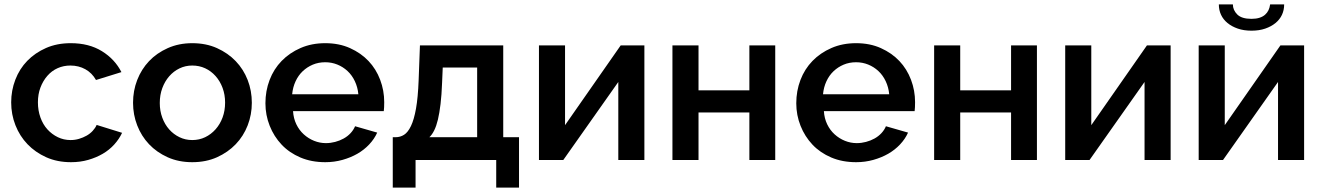

<svg xmlns="http://www.w3.org/2000/svg" viewBox="-20 -730 6034 876"><path d="M304 10Q241 10 191 -12.5Q141 -35 105.5 -72Q70 -109 50.5 -158.5Q31 -208 31 -263Q31 -317 50 -366.5Q69 -416 104.5 -452.5Q140 -489 190 -511Q240 -533 303 -533Q386 -533 445 -496.5Q504 -460 534 -401L418 -365Q400 -397 369.5 -414Q339 -431 301 -431Q270 -431 243 -419Q216 -407 196 -384Q176 -361 164.5 -330.5Q153 -300 153 -263Q153 -226 164.5 -194Q176 -162 196.5 -139.5Q217 -117 244 -104Q271 -91 302 -91Q322 -91 340.5 -96.5Q359 -102 375 -111Q391 -120 403 -133Q415 -146 421 -160L537 -124Q524 -96 501.5 -71Q479 -46 449 -28.5Q419 -11 382.5 -0.5Q346 10 304 10Z M857 10Q795 10 745 -12.5Q695 -35 660 -72Q625 -109 606 -158Q587 -207 587 -261Q587 -316 606 -365Q625 -414 660 -451Q695 -488 745.5 -510.5Q796 -533 857 -533Q920 -533 970 -510.5Q1020 -488 1055.5 -451Q1091 -414 1110 -365Q1129 -316 1129 -261Q1129 -207 1110 -158Q1091 -109 1055.5 -72Q1020 -35 970 -12.5Q920 10 857 10ZM709 -260Q709 -224 720.5 -193Q732 -162 752 -139.5Q772 -117 799 -104Q826 -91 857 -91Q889 -91 916 -104Q943 -117 963.5 -140Q984 -163 995.5 -194Q1007 -225 1007 -262Q1007 -298 995.5 -329Q984 -360 963.5 -383Q943 -406 916 -418.5Q889 -431 857 -431Q826 -431 799 -418Q772 -405 752 -382Q732 -359 720.5 -328Q709 -297 709 -260Z M1464 10Q1401 10 1350.5 -11.5Q1300 -33 1265 -70Q1230 -107 1210.5 -156Q1191 -205 1191 -259Q1191 -315 1210 -365Q1229 -415 1265 -452Q1301 -489 1351.5 -511Q1402 -533 1464 -533Q1527 -533 1577 -510.5Q1627 -488 1661.5 -451.5Q1696 -415 1714.5 -366Q1733 -317 1733 -264Q1733 -252 1732.5 -241Q1732 -230 1731 -223H1317Q1319 -190 1332 -163Q1345 -136 1366 -117Q1387 -98 1413 -87.5Q1439 -77 1467 -77Q1488 -77 1509 -82.5Q1530 -88 1548 -98Q1566 -108 1579.5 -122.5Q1593 -137 1600 -154L1701 -125Q1688 -96 1664.5 -71Q1641 -46 1610.5 -28.5Q1580 -11 1542.5 -0.5Q1505 10 1464 10ZM1615 -300Q1612 -332 1599 -359.5Q1586 -387 1565.5 -406Q1545 -425 1519 -435.5Q1493 -446 1464 -446Q1433 -446 1407 -435Q1381 -424 1361 -405Q1341 -386 1328.5 -359Q1316 -332 1313 -300Z M1772 126V-104H1785Q1806 -104 1823.5 -115Q1841 -126 1855 -155Q1869 -184 1878 -234.5Q1887 -285 1890 -363L1896 -523H2276V-104H2348V126H2244V0H1876V126ZM2157 -104V-422H2000L1997 -352Q1995 -297 1990 -255.5Q1985 -214 1978 -184.5Q1971 -155 1961 -135Q1951 -115 1939 -104Z M2439 0V-523H2558V-159L2812 -523H2920V0H2801V-356L2550 0Z M3048 0V-523H3167V-318H3399V-523H3517V0H3399V-217H3167V0Z M3886 10Q3823 10 3772.5 -11.5Q3722 -33 3687 -70Q3652 -107 3632.5 -156Q3613 -205 3613 -259Q3613 -315 3632 -365Q3651 -415 3687 -452Q3723 -489 3773.5 -511Q3824 -533 3886 -533Q3949 -533 3999 -510.5Q4049 -488 4083.5 -451.5Q4118 -415 4136.5 -366Q4155 -317 4155 -264Q4155 -252 4154.5 -241Q4154 -230 4153 -223H3739Q3741 -190 3754 -163Q3767 -136 3788 -117Q3809 -98 3835 -87.5Q3861 -77 3889 -77Q3910 -77 3931 -82.5Q3952 -88 3970 -98Q3988 -108 4001.5 -122.5Q4015 -137 4022 -154L4123 -125Q4110 -96 4086.5 -71Q4063 -46 4032.5 -28.5Q4002 -11 3964.5 -0.5Q3927 10 3886 10ZM4037 -300Q4034 -332 4021 -359.5Q4008 -387 3987.5 -406Q3967 -425 3941 -435.5Q3915 -446 3886 -446Q3855 -446 3829 -435Q3803 -424 3783 -405Q3763 -386 3750.5 -359Q3738 -332 3735 -300Z M4242 0V-523H4361V-318H4593V-523H4711V0H4593V-217H4361V0Z M4840 0V-523H4959V-159L5213 -523H5321V0H5202V-356L4951 0Z M5449 0V-523H5568V-159L5822 -523H5930V0H5811V-356L5560 0ZM5690 -590Q5655 -590 5627.5 -599.5Q5600 -609 5580.5 -625Q5561 -641 5551 -662.5Q5541 -684 5541 -710H5605Q5605 -684 5625 -664Q5645 -644 5690 -644Q5711 -644 5726.5 -649Q5742 -654 5752 -663Q5762 -672 5767.5 -683.5Q5773 -695 5775 -710H5839Q5839 -684 5829 -662.5Q5819 -641 5799.5 -625Q5780 -609 5752.5 -599.5Q5725 -590 5690 -590Z"/></svg>

Font: Rising Sun SemiBold
Style: Regular
Weight: 600
Designer: Matt McInerney, Pablo Impallari, Rodrigo Fuenzalida (Raleway font), Stephen Hutchings (Greek), Cristiano Sobral (main ch
Foundry: The Rising Sun Project Authors
Version: Version 4.327; ttfautohint (v1.8.4.7-5d5b-dirty)